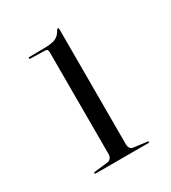

<svg xmlns="http://www.w3.org/2000/svg" viewBox="-100 -767 409 459"><g transform="rotate(-30 104.5 -538.0)"><path d="M34.5 -681Q32 -681 32 -683Q32 -685.5 34.5 -685.5L75 -686Q95 -686 106 -690.2Q117 -694.5 124 -707.5Q126.5 -711 128 -711Q130 -711 130 -707V-390Q130 -377 139.5 -374L178.5 -369Q181 -368 181 -367.5Q181 -365 178.5 -365H33Q30 -365 30 -367.5Q30 -368.5 33 -369.5L71.5 -374Q82.5 -377.5 82.5 -390V-670.5Q82.5 -680 75.5 -680Z"/></g></svg>

Font: Fraunces 144pt S000 Light
Style: Regular
Weight: 300
Version: Version 1.000; ttfautohint (v1.8.3)